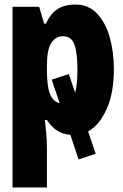

<svg xmlns="http://www.w3.org/2000/svg" viewBox="-20 -583 540 843"><path d="M35 240V-553H152L174 -479H182Q200 -521 231 -542Q262 -563 312 -563Q369 -563 406.5 -523Q444 -483 462 -418.5Q480 -354 480 -279Q480 -174 448 -103.5Q416 -33 367 -6L400 92L325 117L289 9Q254 6 229.5 -10.5Q205 -27 186 -56H177Q179 -40 182.5 -4Q186 32 186 70V240ZM186 -277Q186 -202 200 -169Q214 -136 242 -130L207 -233L282 -258L310 -176Q315 -194 317.5 -219.5Q320 -245 320 -277Q320 -352 306.5 -388Q293 -424 256 -424Q225 -424 205.5 -395Q186 -366 186 -293Z"/></svg>

Font: Noto Sans Mono ExtraCondensed Black
Style: Regular
Weight: 900
Width: 2
Designer: Monotype Design Team
Foundry: Monotype Imaging Inc.
Version: Version 2.014